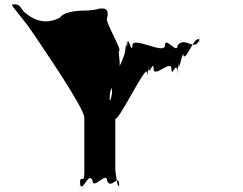

<svg xmlns="http://www.w3.org/2000/svg" viewBox="-20 -873 1114 879"><path d="M139 -710C176 -654 366 -379 366 -334V-84C366 -21 346 -84 346 -28C346 17 348 -72 348 -27C358 9 386 -91 404 -46C404 -1 470 -91 470 -46C488 -1 525 -82 525 -27C525 18 526 -73 526 -28C517 7 508 -111 508 -84V-334C508 -289 652 -586 652 -541C655 -501 662 -607 660 -567C660 -522 658 -610 658 -565C660 -516 683 -603 683 -558C683 -513 765 -603 765 -558C765 -512 788 -598 791 -548C791 -503 793 -595 793 -550C791 -510 797 -615 797 -576C797 -531 820 -661 820 -616C837 -600 873 -721 895 -688C895 -643 893 -736 893 -691C871 -633 827 -710 793 -665C793 -620 735 -710 735 -665C735 -620 586 -710 586 -665C586 -619 565 -715 563 -674C563 -629 560 -717 560 -672C562 -623 558 -699 554 -648C554 -603 469 -469 492 -469C497 -442 482 -398 482 -419C482 -464 490 -464 511 -504C541 -564 522 -612 524 -639C544 -639 460 -772 470 -790C477 -813 472 -830 456 -834H434C432 -830 389 -825 382 -825C354 -825 275 -824 254 -792C192 -760 135 -776 86 -823C65 -855 63 -853 35 -853C35 -839 79 -800 139 -710Z"/></svg>

Font: Hussar Przerywany
Style: Regular
Weight: 400
Foundry: Cannot Into Space Fonts
Version: Version 0.982